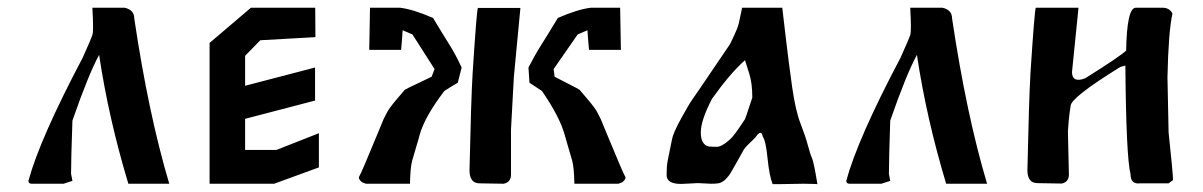

<svg xmlns="http://www.w3.org/2000/svg" viewBox="-20 -467 3058 488"><path d="M214.8 -378.4Q218.3 -386.7 214.8 -447.3H296.9Q321.3 -441.9 321.3 -419.9Q357.4 -177.2 410.2 0H379.9H306.2Q255.9 -167 231.9 -327.6Q204.6 -277.3 164.1 -160.6Q160.6 -62 160.6 -25.4L164.1 -7.3L141.6 0H60.5Q52.7 0 52.2 -7.3Q81.1 -113.8 189.9 -319.8Q212.9 -370.6 214.8 -378.4Z M603 -165V-85.9H682.6L790.5 -128.4V-41.5L676.8 0H512.7V-357.9L617.7 -447.3H781.2L781.7 -372.6L641.6 -364.7L603 -325.2V-249L780.8 -295.4V-211.4Z M1389.6 -272Q1390.1 -271.5 1421.4 -255.6Q1452.6 -239.7 1453.1 -238.8Q1456.5 -234.9 1475.1 -212.9Q1493.7 -190.9 1498.5 -180.7L1506.8 -164.6L1521.5 -128.9Q1564.5 -24.9 1568.6 -19Q1572.8 -13.2 1562 -3.9L1551.8 0H1439.9Q1439 -42 1434.3 -58.6Q1429.7 -75.2 1424.1 -93.5Q1418.5 -111.8 1415.5 -123.5Q1402.8 -169.9 1357.4 -235.8Q1341.8 -246.1 1325.7 -256.8L1323.2 -295.4Q1339.4 -327.1 1355.2 -352.1Q1371.1 -377 1397.9 -421.4Q1448.7 -443.4 1481.4 -447.3H1556.2L1558.1 -340.3H1477.1Q1475.1 -360.4 1473.1 -390.1L1448.2 -379.4L1387.2 -291.5ZM1084.5 -291.5 1028.3 -379.4 1003.4 -390.1Q1001.5 -360.4 999.5 -340.3H918.5L920.4 -447.3H997.1Q1029.8 -443.4 1080.6 -421.4Q1107.4 -377 1122.6 -353Q1137.7 -329.1 1153.3 -295.4L1143.6 -256.8Q1125 -246.1 1109.4 -235.8Q1059.1 -169.9 1046.4 -123.5Q1043.5 -111.8 1037.8 -93.5Q1032.2 -75.2 1027.6 -58.6Q1022.9 -42 1022 0H910.2L899.9 -3.9Q889.2 -13.2 893.3 -19Q897.5 -24.9 940.4 -128.9L955.1 -164.6L963.4 -180.7Q968.3 -190.9 986.8 -212.9Q1005.4 -234.9 1008.8 -238.8Q1009.3 -239.7 1043 -255.6Q1076.7 -271.5 1077.1 -272ZM1278.8 -138.2V-23.4Q1278.8 -3.9 1260.3 0L1199.2 -1Q1173.3 -1 1173.3 -34.2Q1177.2 -212.4 1181.2 -279.8Q1191.9 -446.8 1194.8 -446.8H1302.7L1286.1 -272Z M1786.6 0 1756.8 -1.5H1751.5L1711.4 0.5Q1674.3 0.5 1674.3 -22Q1674.3 -44.4 1676.8 -57.4Q1679.2 -70.3 1682.1 -83.5Q1685.1 -96.7 1688 -112.8Q1690.9 -128.9 1711.4 -166.3Q1731.9 -203.6 1741 -216.1Q1750 -228.5 1790.5 -288.6Q1831.1 -348.6 1835.9 -355.5Q1848.6 -382.3 1852.5 -391.8Q1856.4 -401.4 1857.9 -408.2Q1859.4 -415 1862.1 -428Q1864.7 -440.9 1866.2 -447.3H1968.3Q1969.2 -438.5 1977.1 -372.1Q1984.9 -305.7 1993.4 -245.6Q2002 -185.5 2014.6 -153.1Q2027.3 -120.6 2033.4 -97.4Q2039.6 -74.2 2043.9 -64.9Q2048.3 -55.7 2057.6 1Q2055.7 0.5 2022.5 0L1961.9 1H1943.8Q1935.5 -19 1930.9 -64.5Q1926.3 -109.9 1918.9 -119.1Q1918.5 -123.5 1916 -127.2Q1913.6 -130.9 1909.4 -128.2Q1905.3 -125.5 1903.3 -122.3Q1901.4 -119.1 1899.4 -117.2Q1897.5 -115.2 1893.6 -111.3Q1889.6 -107.4 1881.1 -99.1Q1872.6 -90.8 1870.1 -86.2Q1867.7 -81.5 1866.2 -79.1Q1864.7 -76.7 1851.1 -52Q1837.4 -27.3 1835.7 -25.1Q1834 -22.9 1831.1 -19Q1828.1 -15.1 1827.1 -14.4Q1826.2 -13.7 1823.5 -10.7Q1820.8 -7.8 1819.3 -7.1Q1817.9 -6.3 1812.7 -3.2Q1807.6 0 1786.6 0ZM1873.5 -314Q1835.9 -280.8 1789.6 -215.8Q1761.2 -161.1 1761.2 -130.4Q1761.2 -99.6 1781.2 -94.7Q1793 -93.8 1801.8 -93.8Q1810.5 -93.8 1822.8 -102.5Q1835 -111.3 1842.8 -120.6Q1850.6 -129.9 1860.4 -144.5Q1870.1 -159.2 1873.5 -164.1Q1876.5 -171.4 1883.5 -193.1Q1890.6 -214.8 1892.1 -218.8Q1892.1 -255.9 1884.3 -280Q1876.5 -304.2 1873.5 -314Z M2293.5 -378.4Q2296.9 -386.7 2293.5 -447.3H2375.5Q2399.9 -441.9 2399.9 -419.9Q2436 -177.2 2488.8 0H2458.5H2384.8Q2334.5 -167 2310.5 -327.6Q2283.2 -277.3 2242.7 -160.6Q2239.3 -62 2239.3 -25.4L2242.7 -7.3L2220.2 0H2139.2Q2131.3 0 2130.9 -7.3Q2159.7 -113.8 2268.6 -319.8Q2291.5 -370.6 2293.5 -378.4Z M2721.2 -447.3 2704.6 -283.2Q2705.6 -255.4 2738.3 -268.1Q2825.7 -322.8 2842.3 -338.4Q2844.2 -447.3 2866.7 -447.3H2937Q2953.1 -446.3 2960 -432.6Q2949.7 -386.2 2947.3 -270.5L2950.2 -130.4Q2961.4 -25.4 2961.4 -9.3L2950.2 -1H2877.9Q2853.5 2 2853.5 -23.9Q2842.3 -67.4 2840.3 -300.3L2827.6 -296.9Q2701.2 -218.8 2701.2 -197.8Q2696.8 -173.3 2694.3 -132.3L2696.8 -23.9Q2696.8 -4.4 2678.7 -0.5L2617.2 -1.5Q2591.3 -1.5 2591.3 -34.7Q2595.2 -213.4 2599.1 -281.2Q2609.9 -447.3 2612.8 -447.3Z"/></svg>

Font: Panteley
Style: Regular
Weight: 500
Designer: Kalashnikov Yuriy
Foundry: Øêîëà ïàâà èìåíè ñâÿòîãî àâíîàïîñòîëüíîãî Âëàäèìèà
Version: Version 1.80 April 12, 2018